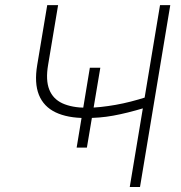

<svg xmlns="http://www.w3.org/2000/svg" viewBox="-20 -748 723 768"><path d="M381.3 -477.1 327.6 -157.7H286.6L339.4 -477.1ZM168.9 -727.5H212.4L172.4 -488.3Q162.1 -427.7 177 -389.9Q191.9 -352.1 229.7 -334.7Q267.6 -317.4 325.7 -316.9Q353 -316.9 382.6 -320.1Q412.1 -323.2 442.6 -328.6Q473.1 -334 503.4 -341.8Q533.7 -349.6 563 -358.9L556.2 -315.9Q522 -305.7 491.5 -298.1Q460.9 -290.5 432.9 -285.4Q404.8 -280.3 377.4 -278.1Q350.1 -275.9 322.8 -275.9Q250 -275.9 202.4 -298.6Q154.8 -321.3 135.7 -368.4Q116.7 -415.5 128.9 -488.3ZM620.1 -727.5H661.1L540 0H499Z"/></svg>

Font: Inter Tight ExtraLight
Style: Italic
Weight: 250
Italic angle: -9.39999°
Designer: Rasmus Andersson
Foundry: rsms
Version: Version 3.004